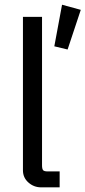

<svg xmlns="http://www.w3.org/2000/svg" viewBox="-20 -805 367 825"><path d="M156.7 0Q125.5 0 102.1 -20.8Q78.6 -41.5 78.6 -73.2V-732.4H160.6V-95.2Q160.6 -79.1 165.3 -73.7Q169.9 -68.4 185.1 -68.4H236.3V0ZM270.5 -592.3 213.4 -606 246.6 -784.7 327.1 -762.7Z"/></svg>

Font: Schibsted Grotesk
Style: Regular
Weight: 400
Designer: Bakken & Baeck AS, Henrik Kongsvoll
Foundry: Schibsted ASA
Version: Version 1.100; ttfautohint (v1.8.4.7-5d5b);gftools[0.9.25]